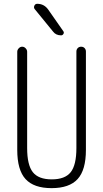

<svg xmlns="http://www.w3.org/2000/svg" viewBox="-20 -975 540 1005"><path d="M70.3 -190.4V-704.1Q70.3 -713.9 78.1 -722.2Q85.9 -730.5 96.2 -730.5Q106.4 -730.5 114.3 -722.2Q122.1 -713.9 122.1 -704.1V-200.2Q122.1 -111.3 151.9 -73.7Q181.6 -36.1 251 -36.1Q320.3 -36.1 350.1 -73.7Q379.9 -111.3 379.9 -200.2V-705.1Q379.9 -715.8 386.7 -723.1Q393.6 -730.5 404.8 -730.5Q416 -730.5 422.9 -723.1Q429.7 -715.8 429.7 -705.1V-190.4Q429.7 -85 386.2 -37.6Q342.8 9.8 250 9.8Q157.2 9.8 113.8 -37.6Q70.3 -85 70.3 -190.4ZM174.8 -955.1Q210.9 -955.1 232.4 -924.8L311.5 -811.5Q316.4 -804.7 312 -797.4Q307.6 -790 299.8 -790Q272.5 -790 257.8 -809.6L162.1 -926.8Q155.3 -934.6 159.7 -944.8Q164.1 -955.1 174.8 -955.1Z"/></svg>

Font: Rounded-X Mgen+ 1m light
Style: Regular
Weight: 200
Designer: [Source Han Sans]
Ryoko NISHIZUKA  (kana & ideographs); Paul D. Hunt (Latin, Greek & Cyrillic); Wenlong ZHANG  (bopomofo
Version: Version 1.059.20150602